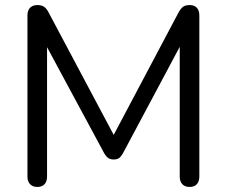

<svg xmlns="http://www.w3.org/2000/svg" viewBox="-20 -732 896 759"><path d="M127.5 7Q109 7 98.8 -4Q88.5 -15 88.5 -34V-671Q88.5 -691 99 -701.5Q109.5 -712 127.5 -712Q144.5 -712 154.2 -705.2Q164 -698.5 172 -683L444.5 -170.5H414.5L686 -683Q694.5 -698.5 703.8 -705.2Q713 -712 730 -712Q748 -712 758 -701.5Q768 -691 768 -671V-34Q768 -15 758.2 -4Q748.5 7 729.5 7Q710.5 7 700.5 -4Q690.5 -15 690.5 -34V-590H713.5L466 -126Q459 -113.5 451.2 -107.5Q443.5 -101.5 429.5 -101.5Q415.5 -101.5 407 -108Q398.5 -114.5 392 -126L141.5 -591H166V-34Q166 -15 156.2 -4Q146.5 7 127.5 7Z"/></svg>

Font: Nunito ExtraLight
Style: Regular
Weight: 200
Designer: Vernon Adams
Foundry: Vernon Adams
Version: Version 3.602;April 4, 2023;FontCreator 14.0.0.2856 64-bit